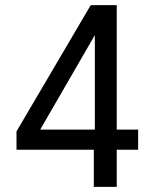

<svg xmlns="http://www.w3.org/2000/svg" viewBox="-20 -725 589 745"><path d="M344 0V-144H44V-215L332 -705H433V-222H516V-144H433V0ZM348 -222V-587H347L129 -210L118 -222Z"/></svg>

Font: Nunito Sans 7pt SemiCondensed Medium
Style: Regular
Weight: 500
Width: 4
Designer: Vernon Adams
Foundry: Vernon Adams
Version: Version 3.101;gftools[0.9.27]